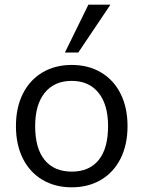

<svg xmlns="http://www.w3.org/2000/svg" viewBox="-20 -792 612 819"><path d="M48 -254Q48 -333 77.5 -392Q107 -451 161 -483Q215 -515 286 -515Q357 -515 411 -483Q465 -451 494.5 -392Q524 -333 524 -254Q524 -175 494.5 -116Q465 -57 411 -25Q357 7 286 7Q215 7 161 -25Q107 -57 77.5 -116Q48 -175 48 -254ZM441 -254Q441 -346 400 -396.5Q359 -447 286 -447Q212 -447 171 -396.5Q130 -346 130 -254Q130 -159 170.5 -109.5Q211 -60 286 -60Q361 -60 401 -109.5Q441 -159 441 -254ZM314 -568H257L357 -772H451Z"/></svg>

Font: Muli
Style: Regular
Weight: 400
Designer: Vernon Adams
Foundry: Vernon Adams
Version: Version 2.000